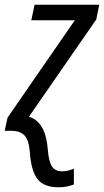

<svg xmlns="http://www.w3.org/2000/svg" viewBox="-46 -556 442 816"><path d="M204 240Q224 240 241 236Q258 232 268 228V161Q242 172 217 172Q188 172 174.5 151Q161 130 157 78Q148 -38 77 -60L363 -473L376 -536H101L87 -470H272L-14 -56L-26 0H3Q40 0 58.5 20Q77 40 81 92Q86 168 112.5 204Q139 240 204 240Z"/></svg>

Font: Noto Sans UI SemiCondensed
Style: Italic
Weight: 400
Width: 4
Italic angle: -12°
Designer: Monotype Design Team
Foundry: Monotype Imaging Inc.
Version: Version 1.901